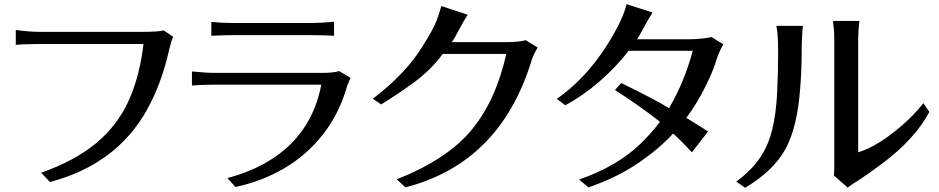

<svg xmlns="http://www.w3.org/2000/svg" viewBox="-20 -850 4444 909"><path d="M54.7 -637.7V-708Q121.1 -699.2 167 -699.2H652.3Q729.5 -699.2 754.9 -706.1L799.8 -675.8Q791 -657.2 781.2 -616.2Q746.1 -457 676.8 -332Q533.2 -72.3 216.8 11.7L174.8 -32.2Q333 -87.9 434.1 -171.4Q535.2 -254.9 588.4 -371.6Q641.6 -488.3 659.2 -641.6H167Q96.7 -641.6 54.7 -637.7Z M888.7 -445.3V-511.7Q956.1 -504.9 999 -504.9H1501Q1562.5 -504.9 1585 -513.7L1639.6 -481.4Q1628.9 -459 1624 -444.3Q1585.9 -310.5 1507.8 -211.9Q1429.7 -113.3 1323.2 -51.8Q1216.8 9.8 1094.7 35.2L1056.6 -6.8Q1243.2 -56.6 1356 -168Q1468.8 -279.3 1501 -449.2H999Q947.3 -449.2 888.7 -445.3ZM980.5 -680.7V-746.1Q1033.2 -741.2 1079.1 -741.2H1459Q1501 -741.2 1561.5 -747.1V-680.7Q1502 -683.6 1458 -683.6H1079.1Q1045.9 -683.6 980.5 -680.7Z M1745.1 -382.8Q1897.5 -498 1977.5 -626Q2032.2 -711.9 2047.9 -754.9Q2063.5 -797.9 2069.3 -821.3L2194.3 -780.3Q2175.8 -752 2152.3 -708Q2128.9 -664.1 2125 -659.2Q2121.1 -654.3 2118.2 -650.4H2362.3Q2444.3 -650.4 2467.8 -660.2L2525.4 -625Q2504.9 -590.8 2496.1 -561.5Q2346.7 -78.1 1899.4 37.1L1858.4 -1Q2095.7 -94.7 2211.4 -233.4Q2327.1 -372.1 2377 -594.7H2076.2Q2018.6 -517.6 1941.4 -460.9Q1864.3 -404.3 1784.2 -355.5Z M2616.2 -381.8Q2750 -475.6 2847.7 -627Q2928.7 -752.9 2946.3 -830.1L3069.3 -791Q3052.7 -765.6 3005.9 -679.7L2996.1 -664.1H3243.2Q3276.4 -664.1 3308.1 -668Q3339.8 -671.9 3348.6 -674.8L3404.3 -640.6Q3379.9 -595.7 3368.2 -555.2Q3356.4 -514.6 3318.8 -438.5Q3281.2 -362.3 3229.5 -292Q3323.2 -234.4 3332 -227.5L3255.9 -128.9Q3208 -180.7 3167 -217.8Q3098.6 -143.6 2998 -75.7Q2897.5 -7.8 2765.6 37.1L2721.7 0Q2902.3 -62.5 3012.7 -169.9Q3063.5 -218.8 3104.5 -273.4Q3014.6 -344.7 2891.6 -423.8L2920.9 -457Q3076.2 -381.8 3147.5 -337.9Q3219.7 -460.9 3259.8 -609.4H2956.1Q2898.4 -534.2 2819.3 -465.3Q2740.2 -396.5 2656.2 -351.6Z M3465.8 9.8Q3536.1 -42 3576.7 -101.1Q3617.2 -160.2 3635.7 -235.4Q3654.3 -310.5 3659.2 -410.2Q3664.1 -509.8 3664.1 -601.6Q3664.1 -693.4 3655.3 -727.5H3781.2Q3775.4 -673.8 3775.4 -599.6Q3775.4 -525.4 3768.6 -433.6Q3754.9 -246.1 3698.2 -143.6Q3641.6 -41 3507.8 39.1ZM3923.8 -751H4048.8Q4043 -703.1 4043 -667V-128.9Q4134.8 -156.2 4251 -256.8Q4306.6 -304.7 4351.6 -361.3L4379.9 -320.3Q4311.5 -191.4 4156.2 -75.2Q4089.8 -25.4 4047.4 1.5Q4004.9 28.3 3993.2 38.1L3927.7 -19.5Q3929.7 -32.2 3929.7 -49.8V-667Q3929.7 -701.2 3926.8 -721.7Q3923.8 -742.2 3923.8 -751Z"/></svg>

Font: GenEi LateMin P v2
Style: Medium
Weight: 500
Designer: o_tamon (Modified)
Foundry: o_tamon / Adobe Systems Incorporated / FONT 910 / Philipp H. Poll
Version: Version 2.1;Original Version 1.004